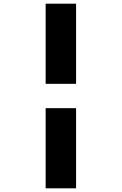

<svg xmlns="http://www.w3.org/2000/svg" viewBox="-20 -821 660 1041"><path d="M392.5 -366.5V-801H227.5V-366.5ZM227.5 200H392.5V-234.5H227.5Z"/></svg>

Font: Monaspace Krypton ExtraBold
Style: Regular
Weight: 800
Designer: Riley Cran & the Lettermatic Team
Foundry: Lettermatic
Version: Version 1.101 (Monaspace Krypton)